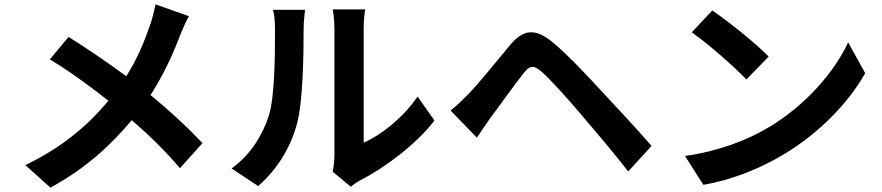

<svg xmlns="http://www.w3.org/2000/svg" viewBox="-20 -808 4040 879"><path d="M692 -788C687 -762 677 -721 668 -696C641 -618 609 -539 558 -459C477 -519 374 -589 294 -639L208 -536C310 -475 405 -403 476 -347C378 -228 259 -131 96 -52L211 51C380 -41 495 -152 583 -258C663 -189 734 -120 804 -38L907 -153C840 -224 757 -301 669 -373C729 -465 774 -565 804 -645C813 -668 832 -712 845 -734Z M1162 44C1248 -32 1310 -130 1340 -243C1367 -344 1370 -555 1370 -673C1370 -714 1376 -759 1377 -763H1230C1236 -739 1239 -712 1239 -672C1239 -551 1238 -362 1210 -276C1182 -191 1128 -99 1040 -37ZM1586 47C1599 37 1609 28 1630 17C1742 -40 1886 -148 1969 -256L1892 -366C1825 -269 1726 -190 1645 -155V-678C1645 -723 1651 -762 1652 -765H1503C1504 -762 1511 -724 1511 -679V-96C1511 -69 1507 -41 1503 -22Z M2163 -178 2227 -271C2268 -325 2338 -424 2378 -474C2406 -510 2424 -510 2459 -480C2496 -449 2580 -355 2642 -282C2701 -213 2792 -106 2856 -23L2963 -140C2891 -223 2784 -337 2717 -409C2655 -476 2580 -556 2513 -612C2431 -681 2377 -674 2317 -604C2249 -522 2170 -424 2125 -378C2095 -348 2073 -326 2043 -302Z M3241 -760 3147 -660C3220 -609 3345 -500 3397 -444L3499 -549C3441 -609 3311 -713 3241 -760ZM3116 -94 3200 38C3341 14 3470 -42 3571 -103C3732 -200 3865 -338 3941 -473L3863 -614C3800 -479 3669 -326 3499 -225C3402 -167 3272 -116 3116 -94Z"/></svg>

Font: Source Han Sans SC Bold
Style: Regular
Weight: 700
Designer: Ryoko NISHIZUKA (kana & ideographs); Paul D. Hunt (Latin, Greek & Cyrillic); Wenlong ZHANG (bopomofo); Sandoll Communica
Foundry: Adobe Systems Incorporated
Version: Version 1.001;PS 1.001;hotconv 1.0.78;makeotf.lib2.5.61930